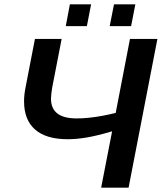

<svg xmlns="http://www.w3.org/2000/svg" viewBox="-20 -868 748 888"><path d="M498.5 -260.7Q429.2 -240.2 381.8 -232.2Q334.5 -224.1 293 -224.1Q193.4 -224.1 142.3 -268.8Q91.3 -313.5 91.3 -398.9Q91.3 -430.2 98.1 -463.4L141.6 -688H265.1L221.7 -464.4Q219.2 -450.7 217.5 -436Q215.8 -421.4 215.8 -411.6Q215.8 -366.2 245.1 -343.3Q274.4 -320.3 335 -320.3Q362.3 -320.3 392.6 -323.5Q422.9 -326.7 454.1 -332.5Q485.4 -338.4 515.1 -345.7L581.1 -688H708L574.7 0H447.8ZM606 -848.1 586.4 -747.1H487.3L507.3 -848.1ZM401.4 -848.1 381.8 -747.1H284.2L303.2 -848.1Z"/></svg>

Font: Arimo SemiBold
Style: Italic
Weight: 600
Italic angle: -12°
Version: Version 1.33